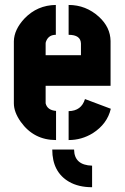

<svg xmlns="http://www.w3.org/2000/svg" viewBox="-20 -577 514 791"><path d="M359.4 194.3V105.5Q286.1 103.5 285.2 39.1H195.3Q195.3 131.8 264.6 171.9Q303.7 194.3 359.4 194.3ZM37.1 -151.4V-407.2Q38.1 -455.1 81.1 -501Q133.8 -555.7 210 -556.6V-433.6Q181.6 -433.6 170.9 -409.2Q168 -403.3 168 -398.4V-349.6H313.5V-397.5Q312.5 -433.6 262.7 -433.6V-556.6Q334 -556.6 387.7 -507.8Q434.6 -464.8 435.5 -408.2V-223.6H168V-151.4Q174.8 -123 210.9 -120.1V0Q119.1 0 65.4 -75.2Q37.1 -115.2 37.1 -151.4ZM262.7 0V-119.1Q315.4 -120.1 330.1 -168.9L436.5 -128.9Q421.9 -66.4 362.3 -28.3Q316.4 0 262.7 0Z"/></svg>

Font: Post No Bills Jaffna ExtraBold
Style: Regular
Weight: 800
Designer: Kosala Senevirathne, Siva Puranthara, Lasantha Premarathna, Tharique Azeez
Foundry: Mooniak
Version: Version 1.220 ; ttfautohint (v1.6)